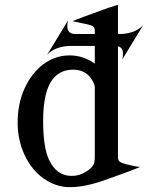

<svg xmlns="http://www.w3.org/2000/svg" viewBox="-20 -770 625 802"><path d="M53.7 -257.3Q53.7 -337.9 83 -401.4Q112.8 -465.8 161.6 -502Q210.9 -538.6 270.5 -538.6Q327.6 -538.6 376 -504.4V-578.1H272.9H269Q207.5 -574.7 176.8 -541L264.2 -684.6Q261.2 -672.4 261.2 -659.7Q261.2 -627.9 295.9 -627.9H298.3H300.3H376V-641.6Q376 -652.3 369.6 -658.7Q363.8 -664.6 337.4 -669.9L283.2 -681.6Q313.5 -694.8 432.6 -737.3Q447.8 -742.7 472.7 -750V-627.9H481.9H485.8Q547.4 -631.3 578.1 -665L490.7 -521.5Q493.7 -533.7 493.7 -546.4Q493.7 -571.3 472.7 -576.7V-112.8Q473.1 -101.1 479 -95.7Q486.8 -88.9 508.8 -83.5Q548.8 -73.7 565.4 -72.8Q535.6 -59.1 416 -17.1Q334 11.7 274.4 11.7H270.5Q213.4 11.7 161.6 -24.9Q111.8 -60.1 82.5 -123Q53.7 -185.1 53.7 -257.3ZM160.2 -265.1Q160.2 -155.3 184.6 -103Q216.3 -35.2 278.8 -35.2Q326.2 -35.2 364.3 -72.8L369.1 -80.1Q376 -88.9 376 -112.8V-405.3Q375 -420.9 361.8 -440.4Q335.9 -479 284.7 -479H283.2Q223.1 -478.5 191.4 -426.3Q160.2 -373 160.2 -265.1Z"/></svg>

Font: Modern Antiqua
Style: Regular
Weight: 500
Version: Version 1.0